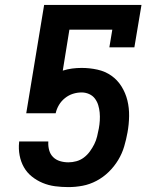

<svg xmlns="http://www.w3.org/2000/svg" viewBox="-20 -755 640 783"><path d="M259 8Q231 8 204.5 4.5Q178 1 154 -9Q130 -19 110 -35Q90 -51 77.5 -73Q65 -95 60 -121.5Q55 -148 58 -175V-178H177V-176Q176 -159 180.5 -142.5Q185 -126 196.5 -114.5Q208 -103 224.5 -98Q241 -93 259 -93Q275 -93 291.5 -97.5Q308 -102 322 -112.5Q336 -123 346.5 -137.5Q357 -152 364.5 -167Q372 -182 376 -198.5Q380 -215 383 -231Q386 -247 387 -263.5Q388 -280 386.5 -296Q385 -312 380.5 -326.5Q376 -341 367 -353Q358 -365 343.5 -371.5Q329 -378 313 -378Q295 -378 277.5 -372.5Q260 -367 245 -355Q230 -343 220.5 -327Q211 -311 207 -293H87L160 -735H557L528 -562H426L438 -634H263L236 -467Q255 -473 274 -475.5Q293 -478 313 -478Q346 -478 377.5 -471Q409 -464 434 -446.5Q459 -429 475.5 -402.5Q492 -376 499.5 -345.5Q507 -315 506.5 -281.5Q506 -248 500 -215Q495 -187 486.5 -158Q478 -129 462 -102.5Q446 -76 423.5 -54Q401 -32 373.5 -17.5Q346 -3 317 2.5Q288 8 259 8Z"/></svg>

Font: Iosevka Etoile Oblique
Style: Bold
Weight: 700
Italic angle: -9°
Designer: Belleve Invis
Foundry: Belleve Invis
Version: Version 15.5.2; ttfautohint (v1.8.4)